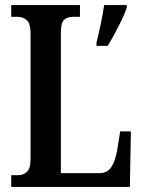

<svg xmlns="http://www.w3.org/2000/svg" viewBox="-20 -734 561 754"><path d="M24 0V-46H52Q71 -46 85.5 -59Q100 -72 100 -110V-602Q100 -642 85 -655Q70 -668 48 -668H24V-714H294V-668H269Q243 -668 231 -655.5Q219 -643 219 -606V-54H371Q401 -54 416.5 -77Q432 -100 440 -143L452 -218H494L490 0ZM359 -567Q367 -599 375.5 -639Q384 -679 389 -714H478V-704Q471 -683 458 -656Q445 -629 430.5 -602Q416 -575 403 -554H359Z"/></svg>

Font: Noto Serif Bengali ExtraCondensed SemiBold
Style: Regular
Weight: 600
Width: 2
Designer: Juan Bruce, Universal Thirst, Indian Type Foundry and the Monotype Design Team.
Foundry: Monotype Imaging Inc.
Version: Version 2.003; ttfautohint (v1.8.4.7-5d5b)